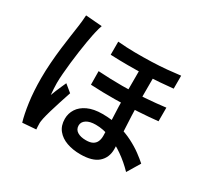

<svg xmlns="http://www.w3.org/2000/svg" viewBox="-167 -1001 1334 1270"><g transform="rotate(30 500.0 -366.0)"><path d="M740 -683Q740 -646 740 -604Q740 -562 740 -522Q740 -482 740 -450Q740 -400 742 -352Q744 -304 746.5 -260.5Q749 -217 751 -178Q753 -139 753 -106Q753 -41 709.5 -2.5Q666 36 574 36Q517 36 470.5 19.5Q424 3 396.5 -31Q369 -65 369 -117Q369 -158 391 -192.5Q413 -227 458 -248Q503 -269 570 -269Q643 -269 703 -252.5Q763 -236 811 -211.5Q859 -187 895.5 -160Q932 -133 955 -112L896 -14Q849 -63 794 -101.5Q739 -140 681.5 -162.5Q624 -185 567 -185Q521 -185 495.5 -168Q470 -151 470 -124Q470 -94 494.5 -78.5Q519 -63 560 -63Q593 -63 611.5 -73.5Q630 -84 638 -102.5Q646 -121 646 -145Q646 -168 644.5 -202.5Q643 -237 641 -279Q639 -321 637.5 -364Q636 -407 636 -446Q636 -486 636 -531.5Q636 -577 636 -618Q636 -659 636 -683ZM405 -501Q498 -495 588 -495Q678 -495 760.5 -501Q843 -507 914 -516V-412Q849 -405 766 -400Q683 -395 591 -394Q499 -393 406 -398ZM420 -735Q486 -729 551 -728.5Q616 -728 677 -730Q738 -732 792.5 -737Q847 -742 893 -748V-649Q848 -644 793.5 -640Q739 -636 678 -634Q617 -632 552 -632Q487 -632 420 -635ZM274 -769Q270 -759 265.5 -743Q261 -727 257.5 -711Q254 -695 252 -686Q247 -663 241 -626.5Q235 -590 228.5 -546Q222 -502 217 -456Q212 -410 208.5 -368Q205 -326 205 -295Q205 -275 206.5 -251.5Q208 -228 210 -206Q217 -226 225.5 -246.5Q234 -267 243 -287Q252 -307 260 -325L315 -280Q302 -241 287.5 -196.5Q273 -152 261.5 -112.5Q250 -73 244 -46Q242 -36 240 -22.5Q238 -9 239 0Q239 7 239.5 18Q240 29 241 39L138 47Q122 -6 110.5 -88Q99 -170 99 -272Q99 -328 103.5 -389Q108 -450 115 -507.5Q122 -565 129 -612.5Q136 -660 140 -689Q143 -709 145.5 -733.5Q148 -758 149 -779Z"/></g></svg>

Font: Noto Sans JP Thin SemiBold
Style: Regular
Weight: 600
Version: Version 2.004-H2;hotconv 1.0.118;makeotfexe 2.5.65603